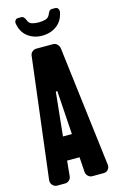

<svg xmlns="http://www.w3.org/2000/svg" viewBox="-146 -1046 678 1103"><g transform="rotate(-15 193.0 -494.0)"><path d="M191 -524H182L155 -264H208ZM362 -37Q362 -22 352 -11Q342 0 326 0H259Q245 0 234.5 -9.5Q224 -19 222 -34L216 -124H142L133 -32Q131 -18 120.5 -9Q110 0 97 0H49Q35 0 24 -11Q13 -22 13 -37V-41L101 -758Q102 -772 113 -781.5Q124 -791 138 -791H236Q251 -791 261 -781.5Q271 -772 274 -758ZM190 -933Q214 -933 232 -938.5Q250 -944 258 -964Q262 -974 267.5 -981Q273 -988 284 -988H302Q312 -988 318 -981Q324 -974 324 -963Q315 -909 278 -881.5Q241 -854 190 -854Q141 -854 104.5 -882Q68 -910 60 -965Q60 -974 66 -981Q72 -988 81 -988H99Q110 -988 116 -981Q122 -974 126 -964Q133 -944 150.5 -938.5Q168 -933 190 -933Z"/></g></svg>

Font: H.H. Samuel
Style: Regular
Weight: 900
Width: 1
Designer: deFharo
Foundry: deFharo
Version: Version 1.009